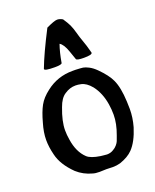

<svg xmlns="http://www.w3.org/2000/svg" viewBox="-133 -781 687 853"><g transform="rotate(-20 211.0 -354.0)"><path d="M195.3 -516.6Q194.3 -508.8 161.1 -508.8Q112.3 -508.8 112.3 -517.6Q112.3 -517.6 112.3 -518.6Q135.7 -581.1 189.5 -685.5Q228.5 -704.1 242.2 -704.1Q253.9 -704.1 267.6 -696.3Q282.2 -674.8 289.6 -659.2Q296.9 -643.6 303.7 -618.7Q310.5 -593.8 314.5 -584Q327.1 -549.8 335.9 -514.6V-513.7Q335.9 -503.9 296.9 -503.9Q264.6 -503.9 260.7 -510.7Q259.8 -512.7 246.6 -551.3Q233.4 -589.8 215.8 -599.6Q203.1 -563.5 195.3 -516.6ZM167 -384.8Q143.6 -370.1 129.9 -331.1Q107.4 -272.5 107.4 -229.5Q107.4 -208 111.3 -185.5Q120.1 -124 155.3 -90.8Q171.9 -75.2 216.8 -68.4Q219.7 -68.4 230.5 -66.9Q241.2 -65.4 246.1 -65.4Q263.7 -65.4 277.3 -74.2Q288.1 -80.1 295.9 -89.4Q303.7 -98.6 306.6 -106Q309.6 -113.3 315.4 -129.9Q334 -179.7 334 -221.7Q334 -247.1 330.1 -271.5Q321.3 -327.1 292 -365.2Q268.6 -393.6 244.1 -398.4Q230.5 -401.4 218.8 -401.4Q191.4 -401.4 167 -384.8ZM220.7 -4.9Q208 -3.9 188.5 -3.9Q168.9 -3.9 157.2 -7.8Q116.2 -18.6 85.9 -45.9Q35.2 -95.7 23.4 -146.5Q13.7 -184.6 13.7 -217.8Q13.7 -253.9 26.4 -295.9Q39.1 -342.8 54.7 -371.1Q70.3 -399.4 102.5 -423.8Q157.2 -466.8 228.5 -466.8H242.2Q267.6 -465.8 277.8 -464.4Q288.1 -462.9 304.2 -454.6Q320.3 -446.3 336.9 -429.7Q375 -391.6 388.7 -361.3Q406.2 -324.2 409.2 -255.9Q410.2 -243.2 410.2 -220.7Q410.2 -180.7 398.4 -138.7Q378.9 -76.2 348.6 -44.9Q327.1 -22.5 287.1 -8.8Q269.5 -3.9 252 -3.9Q247.1 -3.9 236.8 -4.4Q226.6 -4.9 220.7 -4.9Z"/></g></svg>

Font: LPEducational
Style: Medium
Weight: 500
Designer: Based on Essays1743, by John Stracke, which says:

Based on the typeface in a 1743 English translation of the essays of 
Version: Version 001.204